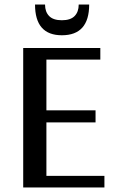

<svg xmlns="http://www.w3.org/2000/svg" viewBox="-20 -824 510 844"><path d="M439 -51V0H82V-613H421V-562H184V-339H400V-286H184V-51ZM252 -669Q134 -669 134 -804H178Q178 -772 196 -753.5Q214 -735 252 -735Q290 -735 308 -753.5Q326 -772 326 -804H372Q372 -669 252 -669Z"/></svg>

Font: Arya
Style: Regular
Weight: 400
Designer: Eduardo Rodriguez Tunni, Modular Infotech
Foundry: Eduardo Rodriguez Tunni, Modular Infotech
Version: Version 1.002